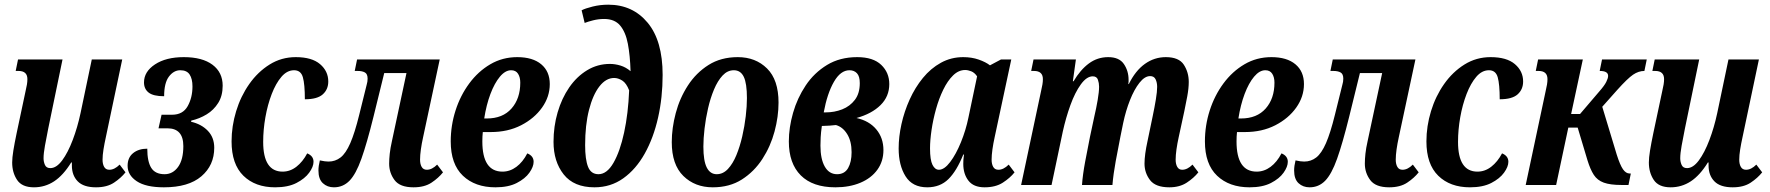

<svg xmlns="http://www.w3.org/2000/svg" viewBox="-20 -790 7560 820"><path d="M125 10Q74 10 53 -21.5Q32 -53 32 -96Q32 -116 37 -147Q42 -178 51 -221L89 -400Q93 -417 95 -429Q97 -441 97 -452Q97 -487 59 -487H47L57 -536H247L186 -241Q178 -201 172 -168Q166 -135 166 -114Q166 -99 172 -85.5Q178 -72 195 -72Q221 -72 245.5 -105Q270 -138 290.5 -192Q311 -246 324 -307L372 -536H502L432 -204Q426 -177 422 -152Q418 -127 418 -108Q418 -89 425 -77Q432 -65 447 -65Q469 -65 491 -87L516 -54Q497 -30 467 -10Q437 10 390 10Q337 10 312 -15.5Q287 -41 287 -83V-96H284Q250 -41 211 -15.5Q172 10 125 10Z M680 10Q603 10 564 -16Q525 -42 525 -82Q525 -117 548.5 -136Q572 -155 609 -155Q609 -100 626 -73Q643 -46 683 -46Q718 -46 740.5 -77Q763 -108 763 -166Q763 -242 695 -242H657L670 -300H715Q761 -300 781.5 -336.5Q802 -373 802 -421Q802 -453 790 -471.5Q778 -490 750 -490Q722 -490 701.5 -463Q681 -436 681 -379Q635 -379 615 -394.5Q595 -410 595 -438Q595 -484 642 -515Q689 -546 765 -546Q844 -546 887.5 -513.5Q931 -481 931 -424Q931 -381 912 -350.5Q893 -320 862.5 -301.5Q832 -283 797 -275L796 -270Q840 -260 867.5 -231.5Q895 -203 895 -159Q895 -84 840 -37Q785 10 680 10Z M1155 10Q1070 10 1019.5 -39.5Q969 -89 969 -186Q969 -251 988.5 -315Q1008 -379 1044.5 -431Q1081 -483 1131.5 -514.5Q1182 -546 1243 -546Q1312 -546 1347 -516Q1382 -486 1382 -442Q1382 -408 1358.5 -387Q1335 -366 1282 -366Q1282 -430 1273.5 -460Q1265 -490 1236 -490Q1206 -490 1182 -462Q1158 -434 1140.5 -388.5Q1123 -343 1113.5 -289.5Q1104 -236 1104 -184Q1104 -57 1187 -57Q1219 -57 1246 -78Q1273 -99 1292 -135Q1319 -124 1319 -99Q1319 -78 1300.5 -52.5Q1282 -27 1246 -8.5Q1210 10 1155 10Z M1406 10Q1378 10 1359 -7.5Q1340 -25 1340 -62Q1340 -81 1346 -105Q1368 -100 1383 -100Q1412 -100 1434.5 -117.5Q1457 -135 1476 -178.5Q1495 -222 1514 -299L1546 -428Q1550 -441 1550 -454Q1550 -474 1538.5 -480.5Q1527 -487 1508 -487H1495L1505 -536H1858L1787 -204Q1781 -177 1777.5 -152Q1774 -127 1774 -108Q1774 -89 1781 -77Q1788 -65 1803 -65Q1825 -65 1847 -87L1872 -54Q1853 -30 1823 -10Q1793 10 1746 10Q1688 10 1665 -21Q1642 -52 1642 -91Q1642 -110 1644.5 -133.5Q1647 -157 1654 -188L1716 -478H1621L1575 -291Q1547 -178 1523.5 -112Q1500 -46 1472.5 -18Q1445 10 1406 10Z M2096 10Q2009 10 1957 -39.5Q1905 -89 1905 -186Q1905 -254 1925.5 -318Q1946 -382 1984 -433.5Q2022 -485 2074 -515.5Q2126 -546 2189 -546Q2255 -546 2291.5 -515.5Q2328 -485 2328 -431Q2328 -377 2295 -330.5Q2262 -284 2205.5 -255Q2149 -226 2076 -226H2042Q2041 -218 2040.5 -207Q2040 -196 2040 -186Q2040 -57 2126 -57Q2158 -57 2185.5 -77.5Q2213 -98 2232 -135Q2259 -124 2259 -99Q2259 -78 2241 -52.5Q2223 -27 2187 -8.5Q2151 10 2096 10ZM2048 -284H2059Q2127 -284 2164.5 -326.5Q2202 -369 2202 -437Q2202 -460 2192.5 -475Q2183 -490 2163 -490Q2138 -490 2115 -462.5Q2092 -435 2074.5 -388.5Q2057 -342 2048 -284Z M2519 10Q2431 10 2387.5 -45Q2344 -100 2344 -184Q2344 -250 2361.5 -310Q2379 -370 2411 -416.5Q2443 -463 2487.5 -490Q2532 -517 2585 -517Q2607 -517 2630 -510Q2653 -503 2673 -486Q2671 -553 2661.5 -603Q2652 -653 2628.5 -681Q2605 -709 2560 -709Q2536 -709 2512.5 -703Q2489 -697 2477 -692L2464 -746Q2479 -754 2511 -762Q2543 -770 2578 -770Q2682 -770 2746 -693Q2810 -616 2810 -470Q2810 -374 2790.5 -287.5Q2771 -201 2733.5 -134Q2696 -67 2642 -28.5Q2588 10 2519 10ZM2536 -46Q2572 -46 2600 -94.5Q2628 -143 2645.5 -224Q2663 -305 2667 -404Q2655 -435 2637.5 -446Q2620 -457 2603 -457Q2568 -457 2540 -421Q2512 -385 2495.5 -320.5Q2479 -256 2479 -170Q2479 -109 2491.5 -77.5Q2504 -46 2536 -46Z M3024 10Q2948 10 2898.5 -38.5Q2849 -87 2849 -183Q2849 -243 2866 -307Q2883 -371 2918 -425Q2953 -479 3006 -512.5Q3059 -546 3131 -546Q3207 -546 3256 -497.5Q3305 -449 3305 -352Q3305 -292 3288 -228.5Q3271 -165 3236 -111Q3201 -57 3148.5 -23.5Q3096 10 3024 10ZM3041 -46Q3068 -46 3089 -68.5Q3110 -91 3125 -127.5Q3140 -164 3150 -207.5Q3160 -251 3165 -294Q3170 -337 3170 -371Q3170 -434 3156.5 -462Q3143 -490 3114 -490Q3087 -490 3066 -467.5Q3045 -445 3029.5 -408Q3014 -371 3004 -327.5Q2994 -284 2989 -241Q2984 -198 2984 -164Q2984 -103 2998.5 -74.5Q3013 -46 3041 -46Z M3548 10Q3451 10 3400 -41Q3349 -92 3349 -186Q3349 -245 3367 -308Q3385 -371 3421 -425Q3457 -479 3512 -512.5Q3567 -546 3641 -546Q3709 -546 3743.5 -513Q3778 -480 3778 -431Q3778 -378 3740.5 -341Q3703 -304 3638 -286Q3692 -274 3722.5 -237.5Q3753 -201 3753 -149Q3753 -101 3727 -65Q3701 -29 3654.5 -9.5Q3608 10 3548 10ZM3608 -490Q3570 -490 3541.5 -440.5Q3513 -391 3498 -310H3506Q3544 -310 3577 -323Q3610 -336 3631 -363.5Q3652 -391 3652 -435Q3652 -464 3640 -477Q3628 -490 3608 -490ZM3555 -46Q3587 -46 3602 -72Q3617 -98 3617 -140Q3617 -187 3598 -217.5Q3579 -248 3550 -256Q3527 -253 3490 -252Q3486 -224 3485 -204Q3484 -184 3484 -168Q3484 -111 3502.5 -78.5Q3521 -46 3555 -46Z M3940 10Q3877 10 3847.5 -37Q3818 -84 3818 -156Q3818 -206 3830 -260Q3842 -314 3865 -365Q3888 -416 3921.5 -457Q3955 -498 3998.5 -522Q4042 -546 4094 -546Q4130 -546 4160 -535.5Q4190 -525 4208 -511L4255 -536H4299L4228 -204Q4222 -177 4218.5 -152Q4215 -127 4215 -108Q4215 -89 4222 -77Q4229 -65 4244 -65Q4266 -65 4288 -87L4313 -54Q4294 -30 4263 -10Q4232 10 4185 10Q4138 10 4116 -18.5Q4094 -47 4094 -90Q4094 -98 4094.5 -107.5Q4095 -117 4097 -130H4094Q4066 -60 4030.5 -25Q3995 10 3940 10ZM3990 -65Q4013 -65 4038 -98Q4063 -131 4084 -182.5Q4105 -234 4116 -288L4153 -464Q4142 -480 4128 -485.5Q4114 -491 4102 -491Q4074 -491 4050.5 -468Q4027 -445 4008.5 -407Q3990 -369 3977.5 -324Q3965 -279 3958.5 -235Q3952 -191 3952 -156Q3952 -107 3962.5 -86Q3973 -65 3990 -65Z M4974 10Q4915 10 4891.5 -21Q4868 -52 4868 -91Q4868 -129 4881 -188L4903 -294Q4911 -332 4916.5 -365.5Q4922 -399 4922 -419Q4922 -437 4915.5 -451Q4909 -465 4892 -465Q4869 -465 4846.5 -436.5Q4824 -408 4806 -362.5Q4788 -317 4777 -265L4765 -206Q4755 -156 4745 -101.5Q4735 -47 4731 0H4601Q4604 -43 4614.5 -99.5Q4625 -156 4635 -205L4654 -294Q4662 -328 4668 -363Q4674 -398 4674 -420Q4674 -435 4669 -449.5Q4664 -464 4647 -464Q4621 -464 4596 -429.5Q4571 -395 4551.5 -341Q4532 -287 4519 -228L4471 0H4341L4426 -400Q4430 -417 4432 -429Q4434 -441 4434 -452Q4434 -487 4396 -487H4384L4394 -536H4575L4562 -443H4565Q4594 -492 4630.5 -519Q4667 -546 4713 -546Q4760 -546 4780 -516.5Q4800 -487 4800 -449Q4800 -445 4800 -442Q4800 -439 4799 -431H4801Q4829 -488 4869.5 -517Q4910 -546 4959 -546Q5015 -546 5036 -513.5Q5057 -481 5057 -440Q5057 -413 5050.5 -378Q5044 -343 5038 -315L5014 -204Q5008 -177 5004.5 -152Q5001 -127 5001 -108Q5001 -89 5008 -77Q5015 -65 5029 -65Q5051 -65 5073 -87L5098 -54Q5079 -30 5048.5 -10Q5018 10 4974 10Z M5317 10Q5230 10 5178 -39.5Q5126 -89 5126 -186Q5126 -254 5146.5 -318Q5167 -382 5205 -433.5Q5243 -485 5295 -515.5Q5347 -546 5410 -546Q5476 -546 5512.5 -515.5Q5549 -485 5549 -431Q5549 -377 5516 -330.5Q5483 -284 5426.5 -255Q5370 -226 5297 -226H5263Q5262 -218 5261.5 -207Q5261 -196 5261 -186Q5261 -57 5347 -57Q5379 -57 5406.5 -77.5Q5434 -98 5453 -135Q5480 -124 5480 -99Q5480 -78 5462 -52.5Q5444 -27 5408 -8.5Q5372 10 5317 10ZM5269 -284H5280Q5348 -284 5385.5 -326.5Q5423 -369 5423 -437Q5423 -460 5413.5 -475Q5404 -490 5384 -490Q5359 -490 5336 -462.5Q5313 -435 5295.5 -388.5Q5278 -342 5269 -284Z M5573 10Q5545 10 5526 -7.5Q5507 -25 5507 -62Q5507 -81 5513 -105Q5535 -100 5550 -100Q5579 -100 5601.5 -117.5Q5624 -135 5643 -178.5Q5662 -222 5681 -299L5713 -428Q5717 -441 5717 -454Q5717 -474 5705.5 -480.5Q5694 -487 5675 -487H5662L5672 -536H6025L5954 -204Q5948 -177 5944.5 -152Q5941 -127 5941 -108Q5941 -89 5948 -77Q5955 -65 5970 -65Q5992 -65 6014 -87L6039 -54Q6020 -30 5990 -10Q5960 10 5913 10Q5855 10 5832 -21Q5809 -52 5809 -91Q5809 -110 5811.5 -133.5Q5814 -157 5821 -188L5883 -478H5788L5742 -291Q5714 -178 5690.5 -112Q5667 -46 5639.5 -18Q5612 10 5573 10Z M6258 10Q6173 10 6122.5 -39.5Q6072 -89 6072 -186Q6072 -251 6091.5 -315Q6111 -379 6147.5 -431Q6184 -483 6234.5 -514.5Q6285 -546 6346 -546Q6415 -546 6450 -516Q6485 -486 6485 -442Q6485 -408 6461.5 -387Q6438 -366 6385 -366Q6385 -430 6376.5 -460Q6368 -490 6339 -490Q6309 -490 6285 -462Q6261 -434 6243.5 -388.5Q6226 -343 6216.5 -289.5Q6207 -236 6207 -184Q6207 -57 6290 -57Q6322 -57 6349 -78Q6376 -99 6395 -135Q6422 -124 6422 -99Q6422 -78 6403.5 -52.5Q6385 -27 6349 -8.5Q6313 10 6258 10Z M6496 0 6581 -400Q6585 -417 6587 -429Q6589 -441 6589 -452Q6589 -487 6551 -487H6539L6549 -536H6740L6690 -303H6728L6810 -399Q6832 -424 6840 -440Q6848 -456 6848 -466Q6848 -487 6812 -487L6822 -536H7013L7003 -487Q6978 -487 6954.5 -471Q6931 -455 6887 -406L6823 -334L6885 -129Q6899 -85 6911.5 -67Q6924 -49 6940 -49H6945L6935 0H6905Q6857 0 6829.5 -10Q6802 -20 6787 -43Q6772 -66 6760 -105L6718 -245H6678L6626 0Z M7115 10Q7064 10 7043 -21.5Q7022 -53 7022 -96Q7022 -116 7027 -147Q7032 -178 7041 -221L7079 -400Q7083 -417 7085 -429Q7087 -441 7087 -452Q7087 -487 7049 -487H7037L7047 -536H7237L7176 -241Q7168 -201 7162 -168Q7156 -135 7156 -114Q7156 -99 7162 -85.5Q7168 -72 7185 -72Q7211 -72 7235.5 -105Q7260 -138 7280.5 -192Q7301 -246 7314 -307L7362 -536H7492L7422 -204Q7416 -177 7412 -152Q7408 -127 7408 -108Q7408 -89 7415 -77Q7422 -65 7437 -65Q7459 -65 7481 -87L7506 -54Q7487 -30 7457 -10Q7427 10 7380 10Q7327 10 7302 -15.5Q7277 -41 7277 -83V-96H7274Q7240 -41 7201 -15.5Q7162 10 7115 10Z"/></svg>

Font: Noto Serif ExtraCondensed
Style: Bold Italic
Weight: 700
Width: 2
Italic angle: -12°
Designer: Monotype Design Team
Foundry: Monotype Imaging Inc.
Version: Version 2.013; ttfautohint (v1.8.4.7-5d5b)